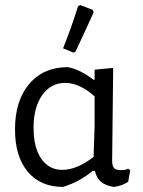

<svg xmlns="http://www.w3.org/2000/svg" viewBox="-20 -729 563 755"><path d="M492 -59 484 -14Q458 3 427 6Q396 1 378 -13.5Q360 -28 353 -57H344Q295 -15 228 6Q139 6 89 -54Q39 -114 39 -220Q39 -333 95 -399Q151 -465 247 -465Q297 -455 348 -415L352 -416V-455L425 -462L421 -98Q421 -76 428.5 -68Q436 -60 456 -60Q476 -60 484 -66ZM348 -112 352 -233V-350Q293 -403 236 -403Q180 -403 146 -355Q112 -307 112 -227Q112 -148 142.5 -104.5Q173 -61 225 -61Q282 -61 348 -112ZM296 -709 345 -690 348 -680Q323 -624 277 -526L269 -522L228 -539Q260 -618 287 -705Z"/></svg>

Font: Alegreya Sans
Style: Regular
Weight: 400
Designer: Juan Pablo del Peral
Foundry: Huerta Tipografica
Version: Version 2.008; ttfautohint (v1.6)